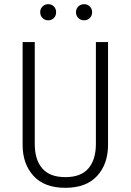

<svg xmlns="http://www.w3.org/2000/svg" viewBox="-20 -886 625 917"><path d="M496 -194Q496 -103 444 -46Q392 11 292 11Q192 11 140 -46Q88 -103 88 -194V-685H146V-199Q146 -123 182 -81.5Q218 -40 292 -40Q367 -40 402.5 -82Q438 -124 438 -199V-685H496ZM248 -828Q248 -811 237.5 -800Q227 -789 210 -789Q194 -789 183 -800Q172 -811 172 -828Q172 -844 183 -855Q194 -866 210 -866Q227 -866 237.5 -855Q248 -844 248 -828ZM420 -828Q420 -811 409 -800Q398 -789 382 -789Q365 -789 354 -800Q343 -811 343 -828Q343 -844 354 -855Q365 -866 382 -866Q398 -866 409 -855Q420 -844 420 -828Z"/></svg>

Font: Fira Sans Condensed Light
Style: Regular
Weight: 300
Width: 3
Designer: bBox Type GmbH & Carrois Corporate GbR & Edenspiekermann AG
Foundry: bBox Type GmbH & Carrois Corporate GbR & Edenspiekermann AG
Version: Version 4.301